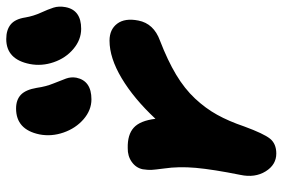

<svg xmlns="http://www.w3.org/2000/svg" viewBox="-162 -676 887 602"><g transform="rotate(-90 281.0 -374.5)"><path d="M492.2 -563Q458 -563 429.2 -587.2Q400.4 -611.3 387.5 -648.9Q374.5 -686.5 381.8 -724.1Q396.5 -797.9 460 -797.9Q488.8 -797.9 505.9 -783.9Q522.9 -770 527.8 -737.8Q532.2 -712.4 542.7 -689.5Q553.2 -666.5 558.6 -649.7Q564 -632.8 560.1 -611.8Q550.8 -563 492.2 -563ZM271 -530.8Q237.3 -530.8 208.7 -555.4Q180.2 -580.1 167 -618.2Q153.8 -656.2 161.1 -693.8Q176.3 -767.1 242.2 -767.1Q269.5 -767.1 285.4 -752Q301.3 -736.8 307.1 -702.1Q311 -673.8 320.8 -649.9Q330.6 -626 336.2 -610.4Q341.8 -594.7 338.9 -578.1Q329.1 -530.8 271 -530.8ZM101.1 48.8Q65.9 48.8 45.2 15.4Q24.4 -18.1 34.2 -64Q51.3 -149.4 56.2 -203.4Q61 -257.3 54.2 -303.2Q50.3 -333 49.8 -343Q49.3 -353 51.8 -370.1Q56.2 -391.1 74.7 -404.3Q93.3 -417.5 118.2 -417Q160.2 -418 182.1 -398.2Q204.1 -378.4 210 -330.1Q273.4 -397.9 337.2 -436Q400.9 -474.1 455.1 -474.1Q490.2 -474.1 508.3 -450Q526.4 -425.8 518.1 -383.8Q508.8 -335.4 455.1 -315.9Q393.1 -292 348.6 -265.4Q304.2 -238.8 273.4 -205.8Q242.7 -172.9 222.7 -136.7Q202.6 -100.6 186 -51.8Q163.6 9.3 147.7 29.1Q131.8 48.8 101.1 48.8Z"/></g></svg>

Font: Shantell Sans Irregular Bouncy
Style: Bold Italic
Weight: 700
Italic angle: -11.31°
Designer: Stephen Nixon, Anya Danilova, Shantell Martin
Foundry: Arrow Type
Version: Version 1.006;[9816181b4]